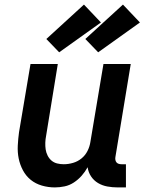

<svg xmlns="http://www.w3.org/2000/svg" viewBox="-20 -809 640 837"><path d="M219 8Q190 8 162.5 0Q135 -8 114 -25Q93 -42 80 -66.5Q67 -91 61.5 -118Q56 -145 57.5 -174.5Q59 -204 63 -233L113 -530H232L181 -217Q178 -202 177.5 -187Q177 -172 179 -158Q181 -144 187.5 -131Q194 -118 204.5 -109Q215 -100 229 -96.5Q243 -93 258 -93Q278 -93 298.5 -99Q319 -105 335.5 -118.5Q352 -132 361.5 -151Q371 -170 374 -190L431 -530H550L483 -124Q482 -118 483 -112Q484 -106 487.5 -101.5Q491 -97 497 -95Q503 -93 510 -93H529V8H493Q470 8 448 4Q426 0 407.5 -11Q389 -22 377 -40Q365 -58 362 -80Q351 -60 336 -43Q321 -26 302 -13.5Q283 -1 261.5 3.5Q240 8 219 8ZM408 -581 352 -639 516 -789 590 -711ZM238 -581 182 -639 346 -789 420 -711Z"/></svg>

Font: Iosevka Curly Extended
Style: Bold Italic
Weight: 700
Width: 7
Italic angle: -9°
Monospace: yes
Designer: Belleve Invis
Foundry: Belleve Invis
Version: Version 11.1.0; ttfautohint (v1.8.3)